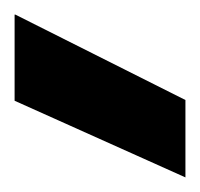

<svg xmlns="http://www.w3.org/2000/svg" viewBox="-20 -782 274 263"><path d="M234 -539 0 -644V-762H1L234 -645Z"/></svg>

Font: DM Sans 28pt Black
Style: Regular
Weight: 900
Version: Version 4.004;gftools[0.9.30]